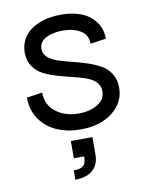

<svg xmlns="http://www.w3.org/2000/svg" viewBox="-85 -578 678 877"><g transform="rotate(-10 254.0 -139.0)"><path d="M257.8 16.1Q196.3 16.1 147.2 -5.4Q98.1 -26.9 69.1 -69.6Q40 -112.3 40 -169.9L112.8 -180.2Q112.8 -122.6 155.5 -89.8Q198.2 -57.1 261.2 -57.1Q312.5 -57.1 348.6 -78.6Q384.8 -100.1 384.8 -139.2Q384.8 -164.6 367.2 -182.1Q349.6 -199.7 321.5 -209.2Q293.5 -218.8 259.5 -226.8Q225.6 -234.9 191.4 -244.9Q157.2 -254.9 129.2 -269.3Q101.1 -283.7 83.5 -310.1Q65.9 -336.4 65.9 -373Q65.9 -402.3 76.7 -426.3Q87.4 -450.2 106 -466.8Q124.5 -483.4 149.4 -494.6Q174.3 -505.9 201.7 -511Q229 -516.1 258.8 -516.1Q310.1 -516.1 350.6 -500.7Q391.1 -485.4 416.5 -452.1Q441.9 -418.9 441.9 -372.1L369.1 -361.8Q369.1 -402.8 336.4 -422.9Q303.7 -442.9 253.9 -442.9Q208 -442.9 176 -426.5Q144 -410.2 144 -377Q144 -354 161.6 -338.1Q179.2 -322.3 207.3 -313Q235.4 -303.7 269.3 -295.4Q303.2 -287.1 337.4 -276.1Q371.6 -265.1 399.7 -249.8Q427.7 -234.4 445.3 -207Q462.9 -179.7 462.9 -142.1Q462.9 -72.8 405.5 -28.3Q348.1 16.1 257.8 16.1ZM192.9 194.8Q225.1 194.8 238 182.9Q251 170.9 251 140.1H203.1V60.1H303.2V140.1Q303.2 187 274.4 212.4Q245.6 237.8 192.9 237.8Z"/></g></svg>

Font: Uncut Sans
Style: Regular
Weight: 400
Designer: Kasper Nordkvist
Foundry: UNCUT.wtf
Version: Version 1.304;Glyphs 3.2 (3246)